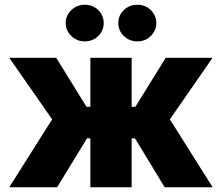

<svg xmlns="http://www.w3.org/2000/svg" viewBox="-20 -789 935 809"><path d="M220.7 0H19L199.7 -286.1L19 -545.4H216.8L344.7 -338.9H360.8V-545.4H534.7V-338.9H550.3L678.2 -545.4H875.5L695.8 -286.1L876 0H673.8L548.8 -206.1H534.7V0H360.8V-206.1H346.7ZM280.8 -637.2Q256.8 -659.7 256.8 -691.9Q256.8 -724.1 280.8 -746.6Q303.7 -769 337.4 -769Q371.1 -769 394 -746.6Q417 -723.6 417 -691.9Q417 -660.2 394 -637.2Q371.1 -614.7 337.4 -614.7Q303.7 -614.7 280.8 -637.2ZM559.1 -614.7Q524.9 -614.7 502 -637.2Q478.5 -659.2 478.5 -691.9Q478.5 -724.6 502 -746.6Q524.9 -769 559.1 -769Q592.3 -769 615.2 -746.6Q638.7 -723.1 638.7 -691.9Q638.7 -660.6 615.2 -637.2Q592.3 -614.7 559.1 -614.7Z"/></svg>

Font: My Font
Style: Regular
Weight: 500
Designer: Rasmus Andersson
Foundry: rsms
Version: Version 0.001